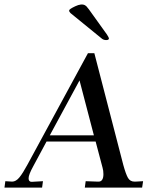

<svg xmlns="http://www.w3.org/2000/svg" viewBox="-71 -847 670 867"><path d="M153.8 -235.8H353L288.1 -483.9ZM392.1 -89.8 360.8 -208H139.2L79.1 -96.2Q58.1 -58.1 58.1 -42Q58.1 -25.9 71.8 -25.9L123 -28.8L119.1 0H-50.8L-46.9 -28.8L-16.1 -26.9Q1 -26.9 16.6 -45.9Q32.2 -64.9 53.2 -104L326.2 -606.9H355L485.8 -102.1Q497.1 -61 506.8 -43.9Q516.6 -26.9 536.1 -26.9H541L575.2 -28.8L570.8 0H312L315.9 -28.8L369.1 -26.9Q383.3 -25.4 389.6 -34.2Q396 -43 396 -60.1Q396 -77.1 392.1 -89.8ZM313 -823.2Q317.9 -820.3 319.3 -818.4Q320.8 -816.4 330.1 -805.2L412.1 -690.9Q420.9 -676.8 420.9 -673.8Q420.9 -666 408.2 -666Q395.5 -666 386.2 -674.8L247.1 -788.1Q241.2 -793.9 241.2 -799.8Q241.2 -805.7 269 -818.8Q296.9 -832 313 -823.2Z"/></svg>

Font: Unna-Italic
Style: Italic
Weight: 400
Italic angle: -8°
Designer: Jorge de Buen U.
Foundry: Omnibus-Type
Version: Version 2.006;PS 002.006;hotconv 1.0.70;makeotf.lib2.5.58329